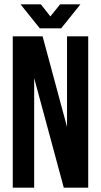

<svg xmlns="http://www.w3.org/2000/svg" viewBox="-20 -868 467 888"><path d="M138 -507V0H39V-700H177L290 -281V-700H388V0H275ZM169 -848 213 -792 258 -848H352L263 -737H164L75 -848Z"/></svg>

Font: SVN-Bebas Neue
Style: Bold
Weight: 700
Designer: Ryoichi Tsunekawa
Foundry: Ryoichi Tsunekawa
Version: Version 1.300; ttfautohint (v1.7.9-c794)